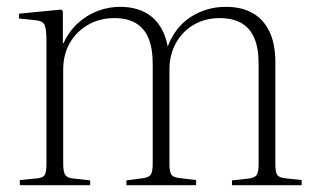

<svg xmlns="http://www.w3.org/2000/svg" viewBox="-20 -542 931 562"><path d="M38 0V-15L90 -20Q106 -22 111 -30Q116 -38 116 -65V-421Q116 -457 110.5 -469Q105 -481 83 -483L35 -488L36 -502L159 -514L164 -509V-416H166Q183 -452 209.5 -475.5Q236 -499 267.5 -510.5Q299 -522 331 -522Q389 -522 424.5 -492.5Q460 -463 471 -406Q494 -465 540 -493.5Q586 -522 641 -522Q687 -522 719 -504Q751 -486 768.5 -450Q786 -414 786 -360V-61Q786 -38 791.5 -30Q797 -22 816 -20L863 -15V0H659V-14L705 -19Q725 -21 731 -29.5Q737 -38 737 -61V-355Q737 -402 724 -431.5Q711 -461 685.5 -475Q660 -489 623 -489Q580 -489 547 -469.5Q514 -450 495 -416Q476 -382 476 -338V-62Q476 -41 481 -32Q486 -23 504 -21L554 -15V0H350V-14L395 -20Q415 -22 421 -30.5Q427 -39 427 -62V-354Q427 -401 414.5 -430.5Q402 -460 377 -474.5Q352 -489 315 -489Q272 -489 238 -469.5Q204 -450 184.5 -416.5Q165 -383 165 -338V-63Q165 -40 170.5 -31Q176 -22 190 -20L244 -14V0Z"/></svg>

Font: Literata 60pt ExtraLight
Style: Regular
Weight: 250
Designer: Latin by Veronika Burian and Jose Scaglione. Greek by Irene Vlachou. Cyrillic by Vera Evstafieva.
Foundry: TypeTogether
Version: Version 3.103;gftools[0.9.29]